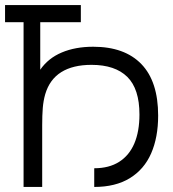

<svg xmlns="http://www.w3.org/2000/svg" viewBox="-20 -740 686 760"><path d="M73.3 -652H0V-720H300V-652H139.3V-464Q170.8 -509.7 224.6 -532.3Q278.3 -555 349 -555Q473.3 -555 539.7 -486.2Q606 -417.5 606 -282.3Q606 -196.2 578.3 -132.9Q550.7 -69.7 494 -34.8Q437.3 0 353 0V-74Q411.8 -74 451.8 -99.5Q491.8 -125 511.9 -172.5Q532 -220 532 -286.7Q532 -388.3 483.8 -435.8Q435.5 -483.3 342.3 -483.3Q268.5 -483.3 222.4 -454.4Q176.3 -425.5 159 -367Q151.7 -341.5 149.3 -312.4Q147 -283.3 147 -245V0H73.3Z"/></svg>

Font: Tap Sans
Style: Regular
Weight: 400
Designer: Tap Payments
Foundry: Tap Payments
Version: Version 1.001;Glyphs 3.1.2 (3151)